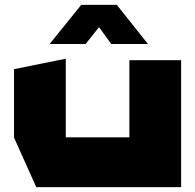

<svg xmlns="http://www.w3.org/2000/svg" viewBox="-20 -774 807 794"><path d="M515 0V-525H729V0H516ZM130 0 38 -205V-206H515V0ZM38 -206V-488L251 -531H252V-206ZM440 -592 341 -729 463 -754 591 -593V-592ZM186 -592V-593L316 -754H463L334 -592Z"/></svg>

Font: Foldit ExtraBold
Style: Regular
Weight: 800
Version: Version 1.003